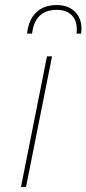

<svg xmlns="http://www.w3.org/2000/svg" viewBox="-20 -740 342 760"><path d="M63 0 166 -517H186L83 0ZM87 -607Q93 -662 123.5 -691Q154 -720 204 -720Q254 -720 281 -689Q308 -658 301 -607H283Q288 -652 267 -676.5Q246 -701 205 -701Q118 -701 107 -607Z"/></svg>

Font: Montserrat Thin
Style: Italic
Weight: 100
Italic angle: -11.3°
Designer: Julieta Ulanovsky
Foundry: Julieta Ulanovsky
Version: Version 9.000; ttfautohint (v1.8.4.7-5d5b)